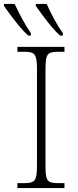

<svg xmlns="http://www.w3.org/2000/svg" viewBox="-41 -951 395 971"><path d="M47 0V-25H84Q109 -25 122 -30.5Q135 -36 140.5 -54Q146 -72 146 -109V-605Q146 -642 140.5 -660Q135 -678 122 -683.5Q109 -689 84 -689H47V-714H285V-689H251Q226 -689 212.5 -683.5Q199 -678 194 -660Q189 -642 189 -605V-109Q189 -72 194 -54Q199 -36 212.5 -30.5Q226 -25 251 -25H285V0ZM263 -771Q242 -789 218 -818Q194 -847 173 -875.5Q152 -904 140 -921V-931H195Q210 -897 232.5 -855Q255 -813 277 -784V-771ZM102 -771Q81 -789 57 -818Q33 -847 12 -875.5Q-9 -904 -21 -921V-931H33Q49 -897 71.5 -855Q94 -813 115 -784V-771Z"/></svg>

Font: Noto Serif ExtraLight
Style: Regular
Weight: 200
Designer: Monotype Design Team
Foundry: Monotype Imaging Inc.
Version: Version 2.015; ttfautohint (v1.8.4.7-5d5b)